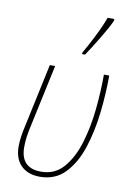

<svg xmlns="http://www.w3.org/2000/svg" viewBox="-90 -856 639 923"><g transform="rotate(10 229.5 -394.5)"><path d="M170 10Q245 10 293 -40Q341 -90 367.5 -171Q394 -252 404.5 -346Q415 -440 415 -527H389Q389 -446 380 -357Q371 -268 347.5 -190.5Q324 -113 281.5 -64Q239 -15 172 -15Q72 -15 72 -118Q72 -165 86 -224L151 -527H125L60 -223Q53 -193 49 -166.5Q45 -140 45 -117Q45 -56 78.5 -23Q112 10 170 10ZM268 -606H283Q304 -637 340 -696Q376 -755 391 -789L392 -799H359Q344 -757 317 -703.5Q290 -650 269 -614Z"/></g></svg>

Font: Noto Sans UI SemiCondensed Thin
Style: Italic
Weight: 250
Width: 4
Italic angle: -12°
Designer: Monotype Design Team
Foundry: Monotype Imaging Inc.
Version: Version 1.901